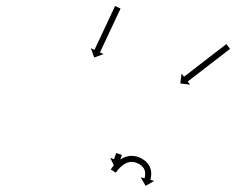

<svg xmlns="http://www.w3.org/2000/svg" viewBox="-20 -584 781 635"><path d="M377.9 -554C378.2 -554.6 378.5 -555.1 378.7 -555.7L360.6 -564.2C360.3 -563.6 360.1 -563.1 359.8 -562.5C359.1 -561 358.4 -559.5 357.7 -557.9C356.6 -555.5 355.4 -553.2 354.3 -550.8C352.9 -547.7 351.4 -544.6 350 -541.5C348.2 -537.8 346.5 -534.2 344.8 -530.5C342.9 -526.4 341 -522.3 339 -518.3C337 -513.9 334.9 -509.5 332.9 -505.1C330.8 -500.6 328.6 -496.1 326.5 -491.6C324.4 -487.1 322.3 -482.6 320.2 -478.1C318.1 -473.7 316.1 -469.3 314 -465C312.1 -460.9 310.2 -456.8 308.3 -452.7C306.5 -449 304.8 -445.4 303.1 -441.7C301.6 -438.6 300.2 -435.5 298.7 -432.4C297.6 -430.1 296.5 -427.7 295.4 -425.3C294.7 -423.8 293.9 -422.2 293.2 -420.7C293 -420.1 292.7 -419.6 292.5 -419.1L280.5 -424.7L291.7 -393.8L322.5 -405L310.6 -410.6C310.8 -411.1 311.1 -411.6 311.3 -412.2C312 -413.7 312.8 -415.3 313.5 -416.8C314.6 -419.2 315.7 -421.6 316.8 -423.9C318.3 -427 319.8 -430.1 321.2 -433.2C322.9 -436.9 324.6 -440.5 326.4 -444.2C328.3 -448.3 330.2 -452.4 332.1 -456.5C334.2 -460.8 336.2 -465.2 338.3 -469.6C340.4 -474.1 342.5 -478.6 344.6 -483.1C346.7 -487.6 348.9 -492.1 351 -496.6C353 -501 355.1 -505.4 357.1 -509.7C359.1 -513.8 361 -517.9 362.9 -522C364.6 -525.7 366.3 -529.3 368.1 -533C369.5 -536.1 371 -539.2 372.4 -542.3C373.5 -544.7 374.7 -547 375.8 -549.4C376.5 -551 377.2 -552.5 377.9 -554ZM739.3 -421.2C739.8 -421.6 740.4 -422 740.9 -422.4L728.7 -438.3C728.2 -437.9 727.6 -437.5 727.1 -437.1C725.6 -435.9 724.1 -434.8 722.7 -433.6C720.4 -431.8 718.1 -430.1 715.7 -428.3C712.8 -426 709.8 -423.7 706.8 -421.4C703.2 -418.6 699.7 -415.9 696.2 -413.2C692.2 -410.1 688.3 -407.1 684.3 -404.1C680.1 -400.8 675.9 -397.5 671.7 -394.3C667.3 -390.9 663 -387.6 658.6 -384.2C654.3 -380.8 649.9 -377.5 645.5 -374.1C641.3 -370.9 637.1 -367.6 632.9 -364.4C628.9 -361.3 625 -358.3 621 -355.2C617.5 -352.5 614 -349.8 610.4 -347C607.4 -344.7 604.5 -342.4 601.5 -340.1C599.2 -338.4 596.9 -336.6 594.6 -334.8C593.1 -333.7 591.6 -332.5 590.1 -331.4C589.6 -331 589.1 -330.6 588.5 -330.2L580.5 -340.6L576.3 -308.1L608.8 -303.9L600.8 -314.3C601.3 -314.7 601.8 -315.1 602.3 -315.5C603.8 -316.7 605.3 -317.8 606.8 -319C609.1 -320.7 611.4 -322.5 613.7 -324.3C616.7 -326.6 619.7 -328.9 622.7 -331.2C626.2 -333.9 629.7 -336.7 633.3 -339.4C637.2 -342.4 641.1 -345.5 645.1 -348.5C649.3 -351.8 653.5 -355 657.8 -358.3C662.1 -361.7 666.5 -365 670.8 -368.4C675.2 -371.7 679.5 -375.1 683.9 -378.5C688.1 -381.7 692.3 -385 696.6 -388.2C700.5 -391.3 704.4 -394.3 708.4 -397.4C711.9 -400.1 715.5 -402.8 719 -405.5C722 -407.8 725 -410.1 728 -412.5C730.3 -414.2 732.6 -416 734.9 -417.8C736.4 -418.9 737.8 -420.1 739.3 -421.2ZM383.1 -71.2C383.1 -71.2 383.1 -71.3 383.2 -71.4L364.3 -78C364.3 -78 364.2 -77.9 364.2 -77.8C364.1 -77.6 364.1 -77.4 364 -77.2C363.9 -76.8 363.7 -76.5 363.6 -76.2C363.5 -75.7 363.3 -75.3 363.2 -74.8C363 -74.3 362.8 -73.8 362.6 -73.3C362.4 -72.7 362.2 -72.1 362 -71.6C361.8 -70.9 361.6 -70.3 361.4 -69.7C361.1 -69.1 360.9 -68.4 360.7 -67.8C360.5 -67.2 360.2 -66.5 360 -65.9C359.8 -65.3 359.6 -64.6 359.4 -64C359.1 -63.4 358.9 -62.9 358.7 -62.3C358.6 -61.8 358.4 -61.3 358.2 -60.7C358 -60.3 357.9 -59.9 357.7 -59.4C357.6 -59.1 357.5 -58.8 357.4 -58.4C357.3 -58.2 357.2 -58 357.1 -57.8C357.1 -57.7 357.1 -57.6 357.1 -57.5L344.6 -61.9L358.8 -32.4L388.3 -46.5L375.9 -50.9C375.9 -51 376 -51 376 -51.1C376.1 -51.3 376.2 -51.5 376.2 -51.8C376.3 -52.1 376.5 -52.4 376.6 -52.8C376.7 -53.2 376.9 -53.6 377.1 -54.1C377.2 -54.6 377.4 -55.1 377.6 -55.6C377.8 -56.2 378 -56.8 378.2 -57.4C378.4 -58 378.6 -58.6 378.9 -59.2C379.1 -59.9 379.3 -60.5 379.5 -61.1C379.8 -61.8 380 -62.4 380.2 -63C380.4 -63.7 380.6 -64.3 380.9 -64.9C381.1 -65.5 381.3 -66.1 381.5 -66.6C381.7 -67.1 381.8 -67.7 382 -68.2C382.2 -68.6 382.3 -69.1 382.5 -69.5C382.6 -69.8 382.7 -70.2 382.8 -70.5C382.9 -70.7 383 -70.9 383.1 -71.2ZM347.5 -25.2C347.1 -24.7 346.7 -24.1 346.3 -23.5L363.3 -12.9C363.6 -13.4 364 -14 364.3 -14.5C364.3 -14.5 364.3 -14.4 364.3 -14.4C364.2 -14.4 364.2 -14.3 364.2 -14.3C365.2 -15.8 366.2 -17.2 367.2 -18.6C367.2 -18.6 367.1 -18.5 367.1 -18.5C367.1 -18.4 367 -18.4 367 -18.4C368.7 -20.6 370.4 -22.7 372.2 -24.8C372.2 -24.8 372.1 -24.7 372.1 -24.7C372 -24.6 372 -24.5 372 -24.5C374.3 -27.2 376.8 -29.7 379.3 -32.2C379.3 -32.2 379.2 -32.1 379.1 -32C379.1 -31.9 379 -31.9 379 -31.9C382.1 -34.6 385.3 -37.2 388.6 -39.6C388.6 -39.6 388.5 -39.5 388.3 -39.4C388.2 -39.3 388.1 -39.2 388.1 -39.2C391.8 -41.6 395.8 -43.8 399.8 -45.6C399.8 -45.6 399.6 -45.5 399.4 -45.5C399.2 -45.4 399.1 -45.3 399.1 -45.3C403.4 -46.8 407.9 -47.9 412.5 -48.6C412.5 -48.6 412.2 -48.6 412 -48.6C411.7 -48.5 411.4 -48.5 411.4 -48.5C416.1 -48.7 420.8 -48.3 425.4 -47.4C425.4 -47.4 425.2 -47.5 425 -47.5C424.8 -47.6 424.6 -47.6 424.6 -47.6C429.3 -46.3 434 -44.6 438.4 -42.5C438.4 -42.5 438.2 -42.6 438.1 -42.7C437.9 -42.8 437.7 -42.9 437.7 -42.9C441.8 -40.6 445.7 -38 449.2 -35C449.2 -35 449.1 -35.1 448.9 -35.3C448.7 -35.5 448.5 -35.6 448.5 -35.6C451.5 -32.7 454.2 -29.4 456.4 -25.8C456.4 -25.8 456.3 -26 456.1 -26.3C456 -26.5 455.9 -26.8 455.9 -26.8C457.5 -23.5 458.8 -20 459.7 -16.4C459.7 -16.4 459.7 -16.6 459.6 -16.8C459.6 -17.1 459.5 -17.3 459.5 -17.3C460 -14.1 460.3 -10.9 460.2 -7.7C460.2 -7.7 460.2 -7.9 460.2 -8C460.2 -8.1 460.2 -8.3 460.2 -8.3C460.1 -5.7 459.8 -3.1 459.4 -0.6C459.4 -0.6 459.4 -0.6 459.5 -0.7C459.5 -0.8 459.5 -0.9 459.5 -0.9C459.2 0.8 458.8 2.4 458.4 4.1C458.4 4.1 458.4 4 458.5 4C458.5 4 458.5 3.9 458.5 3.9C458.3 4.5 458.2 5.1 458 5.7L445.3 2.3L461.6 30.7L490 14.3L477.3 10.9C477.5 10.3 477.7 9.6 477.8 8.9C477.8 8.9 477.9 8.9 477.9 8.8C477.9 8.8 477.9 8.8 477.9 8.8C478.4 6.8 478.8 4.8 479.1 2.8C479.1 2.8 479.2 2.7 479.2 2.7C479.2 2.6 479.2 2.5 479.2 2.5C479.7 -0.7 480 -3.8 480.2 -7C480.2 -7 480.2 -7.1 480.2 -7.3C480.2 -7.4 480.2 -7.6 480.2 -7.6C480.3 -11.8 479.9 -16.1 479.3 -20.3C479.3 -20.3 479.3 -20.5 479.2 -20.7C479.2 -21 479.1 -21.2 479.1 -21.2C477.9 -26.2 476.1 -31 473.8 -35.6C473.8 -35.6 473.7 -35.8 473.6 -36C473.4 -36.3 473.3 -36.5 473.3 -36.5C470.3 -41.3 466.7 -45.7 462.8 -49.7C462.8 -49.7 462.6 -49.9 462.4 -50C462.2 -50.2 462 -50.4 462 -50.4C457.5 -54.1 452.7 -57.4 447.5 -60.3C447.5 -60.3 447.4 -60.4 447.2 -60.5C447 -60.6 446.8 -60.7 446.8 -60.7C441.4 -63.2 435.7 -65.3 430 -66.9C430 -66.9 429.7 -66.9 429.5 -67C429.3 -67 429.1 -67.1 429.1 -67.1C423 -68.2 416.8 -68.7 410.7 -68.5C410.7 -68.5 410.4 -68.5 410.1 -68.4C409.9 -68.4 409.6 -68.4 409.6 -68.4C403.8 -67.5 398 -66.1 392.4 -64.2C392.4 -64.2 392.2 -64.1 392 -64C391.8 -63.9 391.6 -63.8 391.6 -63.8C386.7 -61.6 381.9 -59 377.3 -56.1C377.3 -56.1 377.2 -56 377.1 -55.9C376.9 -55.8 376.8 -55.8 376.8 -55.8C373 -53 369.2 -50 365.7 -46.8C365.7 -46.8 365.6 -46.7 365.5 -46.6C365.4 -46.6 365.4 -46.5 365.4 -46.5C362.5 -43.7 359.7 -40.9 357.1 -37.9C357.1 -37.9 357 -37.8 357 -37.8C356.9 -37.7 356.9 -37.7 356.9 -37.7C354.9 -35.3 353 -32.9 351.1 -30.5C351.1 -30.5 351.1 -30.4 351 -30.4C351 -30.3 351 -30.3 351 -30.3C349.8 -28.7 348.7 -27.1 347.6 -25.4C347.6 -25.4 347.5 -25.4 347.5 -25.3C347.5 -25.3 347.5 -25.2 347.5 -25.2Z"/></svg>

Font: FRB American Cursive Just Arrows Extralight
Style: Italic
Weight: 200
Italic angle: -25°
Version: Version 2.0;Modular Font Editor K font №1